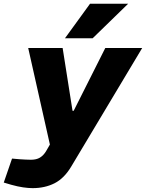

<svg xmlns="http://www.w3.org/2000/svg" viewBox="-87 -765 757 994"><path d="M81.6 209Q60.7 209 32.7 205Q4.8 201 -28.6 191.6L-67.5 180.1L-24.7 56L15.8 59.5Q31.3 60.5 46 61.2Q60.8 62 73.2 62Q101.7 62 119.7 51Q137.7 40 150.7 19L181.9 -34.9L189.3 6H176.4L59 -516.4H237.3L288.5 -191.4H294.4L458 -516.4H649.1L281.5 97.7Q245.1 158.6 195.3 183.8Q145.4 209 81.6 209ZM249.4 -567 379 -745.5H576.3L392.8 -567Z"/></svg>

Font: REM Medium
Style: Italic
Weight: 500
Italic angle: -11°
Designer: Octavio Pardo
Foundry: Ashler Design
Version: Version 1.005;gftools[0.9.28]